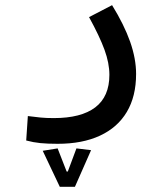

<svg xmlns="http://www.w3.org/2000/svg" viewBox="-20 -322 626 737"><path d="M201.2 230Q162.1 230 135 227.3Q107.9 224.6 80.6 217.3L86.9 123.5Q114.7 127 136 129.2Q157.2 131.3 186.5 131.3Q291.5 131.3 345.7 90.1Q399.9 48.8 399.9 -34.7Q399.9 -79.6 381.1 -131.1Q362.3 -182.6 321.8 -256.3L410.2 -302.2Q456.5 -227.1 479.5 -161.9Q502.4 -96.7 502.4 -38.1Q502.4 47.9 466.8 107.7Q431.2 167.5 363.8 198.7Q296.4 230 201.2 230ZM209.5 395 144 256.8 201.2 247.6 235.8 336.4H243.2L255.9 366.7H229L273.4 247.6L329.6 254.4L267.6 395Z"/></svg>

Font: Cascadia Mono
Style: Regular
Weight: 400
Monospace: yes
Designer: Aaron Bell
Foundry: Saja Typeworks
Version: Version 2404.023